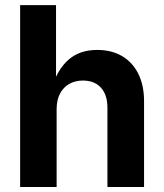

<svg xmlns="http://www.w3.org/2000/svg" viewBox="-20 -748 657 768"><path d="M206.5 -311V0H60.5V-727.5H204.1V-404.8H189.9Q211.9 -473.1 255.9 -510.7Q299.8 -548.3 369.1 -548.3Q425.8 -548.3 467.8 -523.9Q509.8 -499.5 533 -453.4Q556.2 -407.2 556.2 -343.3V0H409.7V-317.4Q409.7 -368.7 383.8 -397.2Q357.9 -425.8 311.5 -425.8Q280.8 -425.8 257.1 -412.4Q233.4 -398.9 220 -373.5Q206.5 -348.1 206.5 -311Z"/></svg>

Font: Inter 17pt
Style: Bold
Weight: 700
Version: Version 4.001;git-66647c0bb